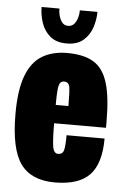

<svg xmlns="http://www.w3.org/2000/svg" viewBox="-53 -764 534 815"><g transform="rotate(5 214.0 -356.5)"><path d="M210 -580Q165 -580 139 -602.5Q113 -625 102 -658.5Q91 -692 91 -725H167Q167 -697 178 -676Q189 -655 210 -655Q231 -655 242.5 -676Q254 -697 254 -725H329Q329 -692 318 -658.5Q307 -625 281 -602.5Q255 -580 210 -580ZM211 12Q111 12 65.5 -51Q20 -114 20 -264Q20 -366 43 -426.5Q66 -487 110 -513.5Q154 -540 217 -540Q286 -540 328 -515.5Q370 -491 389 -431Q408 -371 408 -264V-238H187Q187 -171 191.5 -140.5Q196 -110 215 -110Q235 -110 239.5 -129.5Q244 -149 244 -192H406Q406 -85 359.5 -36.5Q313 12 211 12ZM187 -316H241Q241 -377 237.5 -397.5Q234 -418 214 -418Q196 -418 191.5 -396.5Q187 -375 187 -316Z"/></g></svg>

Font: Archivo ExtraCondensed Black
Style: Regular
Weight: 900
Width: 2
Designer: Hector Gatti
Foundry: Omnibus-Type
Version: Version 2.001; ttfautohint (v1.8.3)